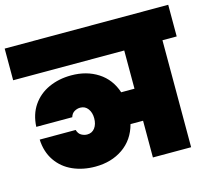

<svg xmlns="http://www.w3.org/2000/svg" viewBox="-116 -865 1084 990"><g transform="rotate(-15 425.5 -370.0)"><path d="M862 -571H786V0H582V-196H515Q494 -117 432 -74Q370 -31 284 -31Q218 -31 164 -55Q110 -79 77.5 -126.5Q45 -174 42 -240H234Q240 -219 255 -210.5Q270 -202 286 -202Q312 -202 327 -222Q342 -242 342 -274Q342 -304 327 -324.5Q312 -345 286 -345Q270 -345 255 -336.5Q240 -328 234 -308H42Q45 -374 77.5 -421.5Q110 -469 164 -493.5Q218 -518 284 -518Q366 -518 426.5 -479Q487 -440 511 -367H582V-571H-11V-740H862Z"/></g></svg>

Font: Poppins Black A&M
Style: Regular
Weight: 900
Designer: Ninad Kale (Devanagari), Jonny Pinhorn (Latin)
Foundry: Indian Type Foundry
Version: 4.004